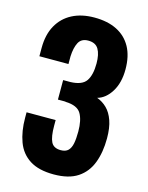

<svg xmlns="http://www.w3.org/2000/svg" viewBox="-124 -898 764 989"><g transform="rotate(15 258.0 -403.5)"><path d="M260 14Q180 14 132 -16.5Q84 -47 63.5 -102.5Q43 -158 43 -230V-259H198Q198 -256 198 -246.5Q198 -237 198 -229Q198 -170 211.5 -143Q225 -116 263 -116Q289 -116 302.5 -129.5Q316 -143 321 -168.5Q326 -194 326 -232Q326 -293 306 -327Q286 -361 224 -363Q223 -364 215.5 -364Q208 -364 199 -364Q190 -364 182 -364V-468Q189 -468 195.5 -468Q202 -468 208.5 -468Q215 -468 221 -468Q283 -470 304.5 -502Q326 -534 326 -595Q326 -644 310 -671Q294 -698 255 -698Q218 -698 203.5 -670Q189 -642 187 -596Q187 -593 187 -580Q187 -567 187 -555H32V-599Q32 -670 59.5 -719.5Q87 -769 137 -795Q187 -821 255 -821Q326 -821 375.5 -796Q425 -771 451.5 -723Q478 -675 478 -604Q478 -533 448.5 -485Q419 -437 375 -425Q405 -414 428 -391.5Q451 -369 464.5 -331Q478 -293 478 -236Q478 -162 456.5 -105.5Q435 -49 387.5 -17.5Q340 14 260 14Z"/></g></svg>

Font: Oswald SemiBold
Style: Regular
Weight: 600
Designer: Vernon Adams
Foundry: Vernon Adams
Version: Version 4.103;gftools[0.9.33.dev8+g029e19f]